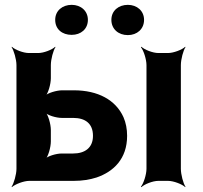

<svg xmlns="http://www.w3.org/2000/svg" viewBox="-20 -747 838 793"><path d="M190 -424V-478C190 -502 200 -539 209 -552L208 -554C196 -542 161 -528 138 -528H99C76 -528 41 -542 29 -554L28 -552C37 -539 48 -502 48 -478V-50C48 -26 37 11 28 24L29 26C42 14 78 0 101 0H285C320 0 351 -5 379 -14C449 -38 505 -91 505 -186C505 -214 500 -240 490 -263C458 -334 385 -374 285 -374H237C214 -374 176 -363 164 -350L166 -348C179 -360 190 -400 190 -424ZM364 -186C364 -136 330 -113 282 -113H235C212 -113 175 -102 164 -89L166 -87C179 -99 190 -139 190 -163V-210C190 -234 179 -274 166 -286L164 -284C175 -271 212 -260 235 -260H282C332 -260 364 -237 364 -186ZM727 -50V-478C727 -502 737 -539 746 -552L745 -554C733 -542 697 -528 674 -528H634C611 -528 576 -542 564 -554L562 -552C573 -539 585 -502 585 -478V-50C585 -26 573 11 562 24L564 26C576 14 611 0 634 0H674C697 0 733 14 745 26L746 24C737 11 727 -26 727 -50ZM276 -603C314 -603 343 -627 343 -665C343 -702 314 -727 276 -727C238 -727 208 -703 208 -665C208 -626 237 -603 276 -603ZM508 -602C546 -602 575 -627 575 -665C575 -702 546 -727 508 -727C470 -727 440 -703 440 -665C440 -627 469 -602 508 -602Z"/></svg>

Font: Asimov
Style: EdgeExtreme
Weight: 500
Designer: Google
Version: Version 2.000980: 2014